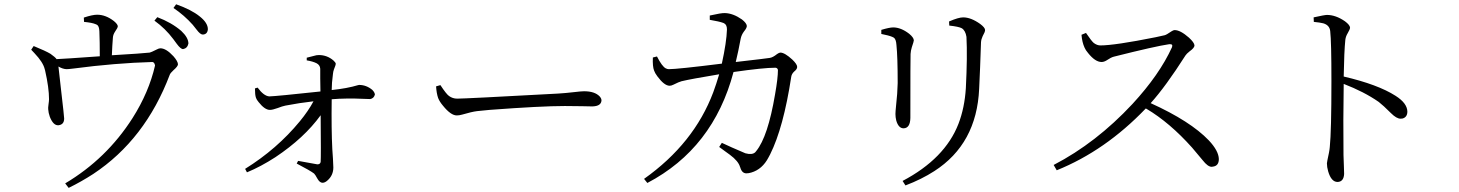

<svg xmlns="http://www.w3.org/2000/svg" viewBox="-20 -829 6961 916"><path d="M380.9 -724.6 379.9 -745.1Q420.9 -758.8 443.4 -758.8Q484.4 -758.8 523.4 -728.5Q541 -713.9 542 -704.1Q542 -696.3 529.3 -678.7Q519.5 -664.1 518.6 -649.4Q515.6 -613.3 513.7 -565.4Q662.1 -574.2 694.3 -578.1Q700.2 -579.1 727.5 -592.8Q738.3 -598.6 745.1 -598.6Q772.5 -598.6 807.6 -560.5Q828.1 -537.1 829.1 -522.5Q829.1 -512.7 807.6 -494.1Q793 -480.5 790 -472.7Q672.9 -163.1 424.8 1Q369.1 37.1 307.6 67.4L291 45.9Q488.3 -71.3 612.3 -265.6Q690.4 -388.7 719.7 -516.6Q716.8 -532.2 707 -533.2Q530.3 -528.3 330.1 -502Q306.6 -499 296.9 -499Q278.3 -500 258.8 -511.7Q260.7 -492.2 271.5 -398.4Q286.1 -273.4 286.1 -263.7Q286.1 -234.4 258.8 -231.4Q234.4 -229.5 217.8 -271.5Q210.9 -291 210 -307.6Q209 -313.5 211.4 -330.6Q213.9 -347.7 213.9 -355.5Q213.9 -410.2 195.3 -492.2Q194.3 -496.1 193.4 -499Q185.5 -532.2 144.5 -575.2Q130.9 -588.9 128.9 -591.8L140.6 -609.4Q198.2 -585.9 220.7 -572.3Q243.2 -556.6 250 -546.9Q280.3 -547.9 456.1 -560.5Q456.1 -629.9 454.1 -679.7Q453.1 -705.1 442.4 -710.9Q438.5 -712.9 435.5 -713.9Q419.9 -720.7 380.9 -724.6ZM716.8 -730.5 730.5 -747.1Q797.9 -721.7 844.7 -681.6Q878.9 -649.4 878.9 -621.1Q874 -598.6 853.5 -594.7Q841.8 -594.7 823.2 -620.1Q811.5 -635.7 806.6 -642.6Q768.6 -693.4 716.8 -730.5ZM807.6 -791 820.3 -808.6Q894.5 -782.2 933.6 -750Q971.7 -719.7 971.7 -689.5Q969.7 -665 947.3 -664.1Q935.5 -664.1 918 -687.5Q906.2 -703.1 899.4 -710.9Q859.4 -755.9 807.6 -791Z M1443.4 -541V-553.7Q1487.3 -565.4 1489.3 -565.4Q1496.1 -566.4 1501 -566.4Q1541 -566.4 1571.3 -540Q1581.1 -531.2 1582 -524.4Q1582 -519.5 1573.2 -498Q1569.3 -487.3 1568.4 -475.6Q1562.5 -432.6 1562.5 -399.4Q1636.7 -407.2 1688.5 -422.9Q1691.4 -423.8 1693.4 -423.8Q1727.5 -423.8 1755.9 -400.4Q1767.6 -388.7 1768.6 -377.9Q1763.7 -359.4 1746.1 -356.4Q1737.3 -356.4 1715.8 -357.4Q1631.8 -361.3 1562.5 -355.5Q1560.5 -212.9 1565.4 -117.2Q1566.4 -99.6 1568.4 -73.2Q1570.3 -43.9 1570.3 -30.3Q1570.3 7.8 1542 32.2Q1530.3 43 1518.6 43Q1504.9 43 1493.2 21.5Q1484.4 4.9 1478.5 -1Q1460.9 -14.6 1395.5 -48.8L1402.3 -61.5Q1494.1 -44.9 1494.1 -44.9Q1507.8 -44.9 1509.8 -56.6Q1511.7 -80.1 1509.8 -279.3Q1431.6 -170.9 1293.9 -79.1Q1224.6 -34.2 1158.2 -6.8L1149.4 -23.4Q1301.8 -118.2 1410.2 -250Q1451.2 -299.8 1475.6 -345.7Q1407.2 -337.9 1341.8 -325.2Q1327.1 -322.3 1304.7 -313.5Q1280.3 -304.7 1267.6 -304.7Q1243.2 -304.7 1213.9 -341.8Q1204.1 -353.5 1201.2 -362.3Q1196.3 -376 1196.3 -407.2L1209 -411.1Q1238.3 -371.1 1264.6 -369.1Q1299.8 -370.1 1508.8 -392.6Q1508.8 -412.1 1507.8 -454.1Q1507.8 -488.3 1507.8 -501Q1506.8 -518.6 1490.2 -527.3Q1472.7 -536.1 1443.4 -541Z M2060.5 -417 2081.1 -422.9Q2109.4 -379.9 2122.1 -371.1Q2139.6 -358.4 2161.1 -358.4Q2199.2 -358.4 2627.9 -381.8Q2639.6 -382.8 2645.5 -382.8Q2678.7 -384.8 2719.7 -389.6Q2752.9 -393.6 2766.6 -393.6Q2817.4 -393.6 2840.8 -369.1Q2849.6 -359.4 2849.6 -349.6Q2847.7 -322.3 2805.7 -321.3Q2790 -321.3 2757.8 -322.3Q2709 -323.2 2674.8 -323.2Q2561.5 -323.2 2315.4 -304.7Q2275.4 -300.8 2255.9 -298.8Q2231.4 -295.9 2184.6 -282.2Q2170.9 -278.3 2159.2 -278.3Q2130.9 -278.3 2093.8 -324.2Q2077.1 -343.8 2070.3 -361.3Q2062.5 -383.8 2060.5 -417Z M3366.2 -734.4V-754.9Q3421.9 -767.6 3438.5 -766.6Q3477.5 -765.6 3519.5 -736.3Q3542 -718.8 3543 -705.1Q3543 -695.3 3529.3 -678.7Q3517.6 -663.1 3513.7 -644.5Q3502.9 -585.9 3490.2 -533.2Q3534.2 -538.1 3607.4 -546.9Q3640.6 -551.8 3652.3 -552.7Q3667 -554.7 3687.5 -571.3Q3697.3 -578.1 3703.1 -578.1Q3723.6 -578.1 3759.8 -544.9Q3783.2 -522.5 3783.2 -509.8Q3783.2 -499 3769.5 -488.3Q3756.8 -476.6 3754.9 -462.9Q3717.8 -219.7 3654.3 -92.8Q3650.4 -85 3646.5 -78.1Q3617.2 -21.5 3564.5 -5.9Q3551.8 -2 3541 -2Q3519.5 -2 3511.7 -30.3Q3510.7 -31.2 3510.7 -32.2Q3502.9 -60.5 3461.9 -90.8Q3455.1 -95.7 3440.4 -106.4Q3421.9 -120.1 3411.1 -127.9L3423.8 -147.5Q3438.5 -140.6 3470.7 -126Q3523.4 -102.5 3536.1 -97.7Q3568.4 -88.9 3583 -102.5Q3585.9 -105.5 3587.9 -108.4Q3643.6 -176.8 3677.7 -378.9Q3691.4 -456.1 3691.4 -495.1Q3689.5 -504.9 3679.7 -505.9Q3622.1 -505.9 3479.5 -485.4Q3382.8 -121.1 3068.4 43.9L3052.7 24.4Q3291 -144.5 3382.8 -388.7Q3397.5 -428.7 3411.1 -474.6Q3275.4 -452.1 3231.4 -441.4Q3219.7 -438.5 3192.4 -424.8Q3182.6 -419.9 3174.8 -419.9Q3149.4 -419.9 3116.2 -464.8Q3104.5 -480.5 3100.6 -492.2Q3092.8 -511.7 3094.7 -554.7L3114.3 -559.6Q3138.7 -511.7 3156.2 -502.9Q3164.1 -499 3170.9 -499Q3211.9 -499 3423.8 -525.4Q3446.3 -627.9 3448.2 -688.5Q3448.2 -710.9 3434.6 -717.8Q3432.6 -718.8 3430.7 -719.7Q3412.1 -726.6 3366.2 -734.4Z M4651.4 -405.3Q4639.6 -142.6 4437.5 -12.7Q4377 26.4 4299.8 55.7L4286.1 34.2Q4488.3 -72.3 4552.7 -238.3Q4582 -314.5 4587.9 -408.2Q4595.7 -560.5 4590.8 -653.3Q4585.9 -683.6 4568.4 -694.3Q4553.7 -702.1 4508.8 -707L4507.8 -726.6Q4552.7 -746.1 4575.2 -746.1Q4612.3 -746.1 4656.2 -714.8Q4679.7 -697.3 4679.7 -685.5Q4679.7 -676.8 4668 -656.2Q4661.1 -641.6 4660.2 -627Q4656.2 -502.9 4651.4 -405.3ZM4236.3 -653.3Q4219.7 -660.2 4184.6 -667V-686.5Q4223.6 -698.2 4241.2 -698.2Q4278.3 -698.2 4317.4 -668Q4338.9 -650.4 4339.8 -636.7Q4339.8 -631.8 4330.1 -603.5Q4325.2 -587.9 4324.2 -571.3Q4323.2 -555.7 4323.2 -266.6Q4322.3 -217.8 4291 -216.8Q4266.6 -216.8 4255.9 -253.9Q4252 -269.5 4252 -285.2Q4252 -295.9 4254.9 -324.2Q4261.7 -383.8 4262.7 -432.6Q4262.7 -557.6 4256.8 -614.3Q4254.9 -642.6 4244.1 -649.4Q4240.2 -651.4 4236.3 -653.3Z M5139.6 -663.1 5161.1 -671.9Q5187.5 -632.8 5198.2 -624Q5213.9 -612.3 5229.5 -612.3Q5297.9 -612.3 5493.2 -651.4Q5521.5 -657.2 5537.1 -661.1Q5544.9 -663.1 5569.3 -679.7Q5578.1 -685.5 5584 -685.5Q5611.3 -685.5 5652.3 -649.4Q5677.7 -626 5678.7 -612.3Q5678.7 -600.6 5655.3 -584Q5640.6 -572.3 5635.7 -564.5Q5541 -416 5469.7 -336.9Q5659.2 -251 5747.1 -159.2Q5793.9 -109.4 5794.9 -70.3Q5794.9 -38.1 5767.6 -34.2Q5763.7 -33.2 5760.7 -33.2Q5742.2 -33.2 5717.8 -64.5Q5669.9 -122.1 5667 -125Q5560.5 -244.1 5450.2 -309.6Q5447.3 -310.5 5446.3 -311.5Q5253.9 -110.4 5021.5 -16.6L5006.8 -42Q5210 -147.5 5382.8 -333Q5511.7 -472.7 5571.3 -603.5Q5577.1 -619.1 5560.5 -618.2Q5559.6 -618.2 5558.6 -618.2Q5491.2 -608.4 5293.9 -558.6Q5281.2 -555.7 5257.8 -540Q5246.1 -533.2 5235.4 -533.2Q5205.1 -533.2 5170.9 -576.2Q5159.2 -589.8 5154.3 -601.6Q5142.6 -627 5139.6 -663.1Z M6248 -724.6 6247.1 -746.1Q6299.8 -757.8 6310.5 -757.8Q6352.5 -757.8 6396.5 -727.5Q6419.9 -710 6420.9 -697.3Q6420.9 -689.5 6409.2 -669.9Q6400.4 -655.3 6398.4 -639.6Q6392.6 -583 6390.6 -463.9Q6553.7 -425.8 6637.7 -372.1Q6693.4 -336.9 6694.3 -296.9Q6694.3 -270.5 6671.9 -263.7Q6667 -262.7 6662.1 -262.7Q6642.6 -262.7 6616.2 -289.1Q6579.1 -326.2 6557.6 -342.8Q6487.3 -391.6 6390.6 -428.7Q6387.7 -252.9 6389.6 -89.8Q6390.6 -67.4 6391.6 -32.2Q6392.6 -6.8 6392.6 1Q6390.6 38.1 6361.3 39.1Q6331.1 39.1 6316.4 -11.7Q6310.5 -32.2 6310.5 -49.8Q6310.5 -54.7 6320.3 -100.6Q6323.2 -115.2 6324.2 -127.9Q6332 -203.1 6332 -442.4Q6332 -630.9 6326.2 -680.7Q6323.2 -709 6293 -717.8Q6277.3 -721.7 6248 -724.6Z"/></svg>

Font: GenYoMin JP Regular
Style: Regular
Weight: 400
Version: Version 1.001;PS 1;hotconv 16.6.51;makeotf.lib2.5.65220 DEVE